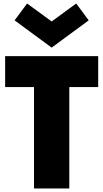

<svg xmlns="http://www.w3.org/2000/svg" viewBox="-20 -1068 585 1088"><path d="M172.7 -574.5H9.1V-750H536.4V-574.5H372.7V0H172.7ZM272.7 -798.2 62.7 -952.7 133.6 -1048.2 272.7 -946.4 411.8 -1048.2 482.7 -952.7Z"/></svg>

Font: Spartan MB Black
Style: Regular
Weight: 900
Designer: Matt Bailey, Mirko Velimirovic
Foundry: Matt Bailey
Version: Version 1.005